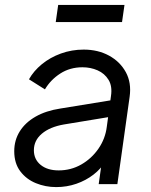

<svg xmlns="http://www.w3.org/2000/svg" viewBox="-20 -750 613 782"><path d="M209 12Q165 12 126 -4Q87 -20 62.5 -52.5Q38 -85 38 -134Q38 -179 60.5 -215Q83 -251 125 -275Q167 -299 226 -308L441 -343L434 -275L240 -243Q183 -233 150.5 -205.5Q118 -178 118 -138Q118 -101 145.5 -78.5Q173 -56 219 -56Q269 -56 311 -80Q353 -104 381 -144.5Q409 -185 415 -234L432 -359Q438 -399 422 -425Q406 -451 377.5 -463.5Q349 -476 316 -476Q265 -476 225.5 -450.5Q186 -425 163 -386L98 -427Q117 -461 150.5 -488.5Q184 -516 228 -532Q272 -548 321 -548Q379 -548 424 -523.5Q469 -499 492.5 -456Q516 -413 508 -356L458 0H382L397 -107L410 -94Q392 -63 361 -39Q330 -15 291 -1.5Q252 12 209 12ZM207 -660 217 -730H487L477 -660Z"/></svg>

Font: Plus Jakarta Sans
Style: Italic
Weight: 400
Italic angle: -8°
Designer: Gumpita Rahayu
Foundry: Tokotype
Version: Version 2.006